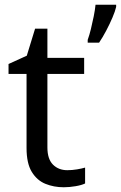

<svg xmlns="http://www.w3.org/2000/svg" viewBox="-20 -780 510 810"><path d="M264 -62Q284 -62 305 -65.5Q326 -69 339 -73V-6Q325 1 299 5.5Q273 10 249 10Q207 10 171.5 -4.5Q136 -19 114 -55Q92 -91 92 -156V-468H16V-510L93 -545L128 -659H180V-536H335V-468H180V-158Q180 -109 203.5 -85.5Q227 -62 264 -62ZM470 -751Q466 -733 454.5 -706Q443 -679 428 -650.5Q413 -622 398 -600H350V-612Q357 -631 363.5 -657.5Q370 -684 375.5 -711.5Q381 -739 383 -760H470Z"/></svg>

Font: Noto Sans Multani
Style: Regular
Weight: 400
Designer: Monotype Design Team
Foundry: Monotype Imaging Inc.
Version: Version 2.002; ttfautohint (v1.8.4.7-5d5b)